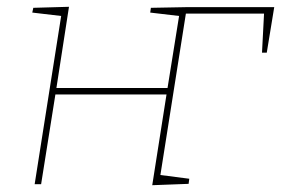

<svg xmlns="http://www.w3.org/2000/svg" viewBox="-20 -543 827 565"><path d="M424 -520 530 -522H787L765 -388H751L757 -503H527L452 -28L537 -17L535 -2L428 2L470 -265H143L101 -1H82L160 -496L75 -506L78 -520L183 -523L146 -284H473L507 -496L422 -506Z"/></svg>

Font: Bitter Pro Thin
Style: Italic
Weight: 250
Italic angle: -9°
Designer: Sol Matas, and Bitter project Authors
Foundry: Sol Matas
Version: Version 1.010